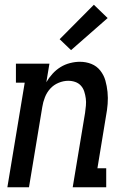

<svg xmlns="http://www.w3.org/2000/svg" viewBox="-20 -788 540 808"><path d="M11 0 84 -440H47V-520H188L175 -442Q186 -461 201 -477.5Q216 -494 234.5 -505.5Q253 -517 274.5 -522.5Q296 -528 316 -528Q342 -528 364.5 -519Q387 -510 402 -491Q417 -472 423.5 -449Q430 -426 432.5 -401Q435 -376 433 -350.5Q431 -325 426 -299L390 -80H427V0H286L338 -313Q340 -328 341.5 -343.5Q343 -359 341 -374Q339 -389 334.5 -403Q330 -417 320.5 -427.5Q311 -438 297 -443Q283 -448 267 -448Q247 -448 226.5 -439.5Q206 -431 191.5 -415Q177 -399 169 -378.5Q161 -358 158 -338L102 0ZM279 -577 231 -623 375 -768 433 -712Z"/></svg>

Font: Iosevka Curly Slab Medium
Style: Italic
Weight: 500
Italic angle: -9°
Monospace: yes
Designer: Belleve Invis
Foundry: Belleve Invis
Version: Version 22.1.2; ttfautohint (v1.8.4)